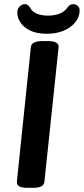

<svg xmlns="http://www.w3.org/2000/svg" viewBox="-20 -899 402 921"><path d="M110 2Q58 2 61 -28L128 -673Q131 -702 184 -702H210Q264 -702 261 -672L193 -27Q191 -12 178 -5Q165 2 136 2ZM205 -737Q156 -737 124.5 -752.5Q93 -768 78 -791.5Q63 -815 63 -838Q63 -858 74.5 -868.5Q86 -879 100 -879Q115 -879 125 -861Q136 -841 159 -832.5Q182 -824 211 -824Q240 -824 264.5 -833Q289 -842 303 -862Q314 -879 331 -879Q343 -879 352.5 -871Q362 -863 362 -850Q362 -818 341.5 -792.5Q321 -767 285.5 -752Q250 -737 205 -737Z"/></svg>

Font: Asap Semi Expanded Semi Expanded SemiBold
Style: Italic
Weight: 600
Width: 6
Italic angle: -6°
Designer: Pablo Cosgaya
Foundry: Omnibus-Type
Version: Version 3.001; ttfautohint (v1.8.4.7-5d5b)